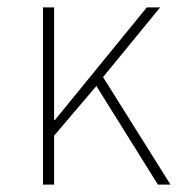

<svg xmlns="http://www.w3.org/2000/svg" viewBox="-20 -498 492 518"><path d="M96 0V-478H126V-174H128L376 -478H412L258 -290L440 0H406L240 -266L126 -132V0Z"/></svg>

Font: Source Sans 3 VF
Style: Regular
Weight: 200
Designer: Paul D. Hunt
Foundry: Adobe
Version: Version 3.046;hotconv 1.0.118;makeotfexe 2.5.65603